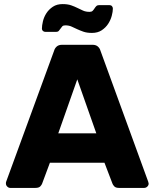

<svg xmlns="http://www.w3.org/2000/svg" viewBox="-20 -919 756 939"><path d="M30 0Q22 0 15.5 -6.5Q9 -13 9 -21Q9 -23 9 -25.5Q9 -28 10 -30L245 -672Q248 -683 257.5 -691.5Q267 -700 284 -700H432Q449 -700 458.5 -691.5Q468 -683 471 -672L705 -30Q707 -24 707 -21Q707 -13 700.5 -6.5Q694 0 685 0H562Q546 0 539 -7.5Q532 -15 530 -21L491 -123H224L186 -21Q184 -15 177 -7.5Q170 0 153 0ZM265 -267H451L358 -531ZM430 -758Q405 -758 388 -764Q371 -770 357 -776.5Q343 -783 330 -789Q317 -795 299 -795Q289 -795 284.5 -790Q280 -785 276 -779Q272 -773 267.5 -768Q263 -763 254 -763H203Q195 -763 190 -767.5Q185 -772 185 -779Q185 -794 190 -815Q195 -836 207 -854.5Q219 -873 238.5 -886Q258 -899 286 -899Q311 -899 328 -893Q345 -887 359 -880Q373 -873 386.5 -867Q400 -861 418 -861Q428 -861 433 -866Q438 -871 442 -877.5Q446 -884 451 -889Q456 -894 465 -894H515Q523 -894 527.5 -889Q532 -884 532 -877Q532 -862 526.5 -841.5Q521 -821 509 -802.5Q497 -784 477.5 -771Q458 -758 430 -758Z"/></svg>

Font: Fz Rubik
Style: Bold
Weight: 700
Designer: Hubert and Fischer
Foundry: Hubert and Fischer
Version: Vit hóa bi FontZin.com